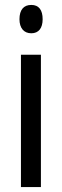

<svg xmlns="http://www.w3.org/2000/svg" viewBox="-20 -759 251 779"><path d="M107 -739C76 -739 59 -719 59 -681C59 -645 77 -624 107 -624C137 -624 153 -645 153 -681C153 -718 138 -739 107 -739ZM146 -537H65V0H146Z"/></svg>

Font: Noto Sans Gurmukhi UI ExtraCondensed
Style: Regular
Weight: 400
Width: 2
Designer: Jelle Bosma - Monotype Design Team
Foundry: Monotype Imaging Inc.
Version: Version 2.004